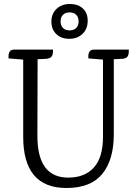

<svg xmlns="http://www.w3.org/2000/svg" viewBox="-20 -925 686 960"><path d="M361 -851Q349 -863 328 -863Q307 -863 295 -851Q283 -839 283 -818Q283 -797 295 -785Q307 -773 328 -773Q349 -773 361 -785Q373 -797 373 -818Q373 -839 361 -851ZM237 -817Q237 -856 262.5 -880.5Q288 -905 329.5 -905Q371 -905 395 -882Q419 -859 418.5 -819.5Q418 -780 392.5 -755.5Q367 -731 326.5 -731Q286 -731 261.5 -754.5Q237 -778 237 -817ZM450 -677H624V-669Q624 -642 610 -636Q603 -632 593 -631L549 -629V-254Q549 -126 491.5 -55.5Q434 15 312 15Q96 15 96 -241V-627L23 -633Q19 -677 50 -677H245V-669Q245 -643 230 -636Q223 -632 213 -631L168 -629L167 -245Q167 -37 321 -37Q404 -37 449.5 -87.5Q495 -138 495 -242V-627L422 -633Q418 -677 450 -677Z"/></svg>

Font: Karma
Style: Regular
Weight: 400
Designer: Joana Correia
Foundry: Indian Type Foundry
Version: Version 1.202;PS 1.0;hotconv 1.0.78;makeotf.lib2.5.61930; tt